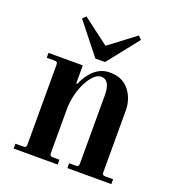

<svg xmlns="http://www.w3.org/2000/svg" viewBox="-128 -794 811 894"><g transform="rotate(20 278.0 -347.0)"><path d="M132 -678 254 -524H302L424 -678L408 -694L278 -596L148 -694ZM40 0H258V-24H226C214 -24 210 -28 210 -40V-254C210 -363 267 -454 308 -454C345 -454 354 -418 354 -377V-40C354 -28 350 -24 338 -24H306V0H524V-24H486C474 -24 470 -28 470 -40V-348C470 -392 450 -439 416 -464C395 -479 373 -486 339 -486C281 -486 240 -442 215 -384L210 -385V-474H40V-450H78C90 -450 94 -446 94 -434V-40C94 -28 90 -24 78 -24H40Z"/></g></svg>

Font: Old Standard
Style: Bold
Weight: 700
Designer: Alexey Kryukov <alexios@thessalonica.org.ru>
Version: Version 2.0.2